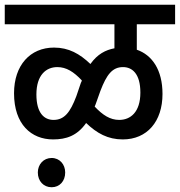

<svg xmlns="http://www.w3.org/2000/svg" viewBox="-20 -642 756 807"><path d="M0 -540H461V-439C424 -432 390 -415 360 -373C315 -416 269 -442 207 -442C107 -442 39 -368 39 -250C39 -119 112 -56 203 -56C258 -56 304 -71 342 -125C387 -82 433 -56 496 -56C598 -56 663 -131 663 -247C663 -349 619 -411 555 -433V-540H716V-622H0ZM382 -204 402 -260C428 -328 452 -360 497 -360C535 -360 570 -333 570 -253C570 -170 528 -138 481 -138C443 -138 412 -158 378 -194C379 -197 381 -201 382 -204ZM133 -245C133 -327 174 -360 221 -360C259 -360 290 -340 324 -304C323 -300 322 -297 320 -294L301 -238C275 -169 250 -138 205 -138C167 -138 133 -165 133 -245ZM139 83C139 119 163 145 197 145C231 145 254 119 254 83C254 49 231 22 197 22C163 22 139 49 139 83Z"/></svg>

Font: Noto Sans Devanagari UI SemiCondensed Medium
Style: Regular
Weight: 500
Width: 4
Designer: Jelle Bosma - Monotype Design Team
Foundry: Monotype Imaging Inc.
Version: Version 2.004